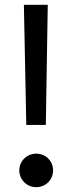

<svg xmlns="http://www.w3.org/2000/svg" viewBox="-20 -763 300 796"><path d="M178 -743H79L89 -245H170ZM130 -126C91 -126 60 -95 60 -57C60 -18 91 13 130 13C170 13 200 -18 200 -57C200 -95 170 -126 130 -126Z"/></svg>

Font: Glow Sans SC Normal Book
Style: Regular
Weight: 500
Designer: Ryoko NISHIZUKA (kana, bopomofo & ideographs); Paul D. Hunt (Latin, Greek & Cyrillic); Sandoll Communications, Soo-young
Version: Version 0.93